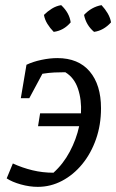

<svg xmlns="http://www.w3.org/2000/svg" viewBox="-20 -718 452 747"><path d="M128 -227 136 -277H295Q298 -329 283.5 -372.5Q269 -416 234 -437Q213 -437 191.5 -436Q170 -435 145 -431L94 -336H61L83 -466Q108 -478 141 -485Q174 -492 203 -492Q285 -492 329 -440Q373 -388 373 -297Q373 -232 353.5 -176.5Q334 -121 300 -79.5Q266 -38 221.5 -14.5Q177 9 127 9Q95 9 61 -0.5Q27 -10 6 -24L30 -82Q67 -65 106.5 -55.5Q146 -46 188 -46Q226 -80 251.5 -128Q277 -176 288 -227ZM218 -698Q250 -668 255 -631Q228 -599 189 -594Q175 -608 164.5 -625Q154 -642 151 -660Q165 -674 182 -684.5Q199 -695 218 -698ZM375 -698Q389 -683 399 -666Q409 -649 412 -631Q383 -599 346 -594Q315 -620 307 -660Q336 -691 375 -698Z"/></svg>

Font: Piazzolla
Style: Italic
Weight: 400
Italic angle: -11.3°
Designer: Juan Pablo del Peral
Foundry: Huerta Tipografica
Version: Version 1.330